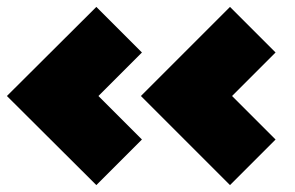

<svg xmlns="http://www.w3.org/2000/svg" viewBox="-20 -628 853 556"><path d="M265 -350 391 -224 259 -92 0 -350 259 -608 391 -476ZM652 -350 778 -224 646 -92 388 -350 646 -608 778 -476Z"/></svg>

Font: Clickuper
Style: Bold
Weight: 700
Designer: Denis Ignatov
Foundry: Denis Ignatov
Version: Version 1.10 April 16, 2021